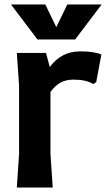

<svg xmlns="http://www.w3.org/2000/svg" viewBox="-20 -836 474 856"><path d="M432 -593 409 -470 396 -461Q365 -481 307 -481Q275 -481 250.5 -468Q226 -455 205 -426V-150L215 0H55L65 -150V-455L55 -600H185L202 -537Q253 -607 338 -607Q399 -607 432 -593ZM433 -816 315 -660H147L29 -816H182L231 -715L280 -816Z"/></svg>

Font: Farro
Style: Bold
Weight: 700
Designer: Aceler Chua
Foundry: Grayscale Limited
Version: Version 1.101